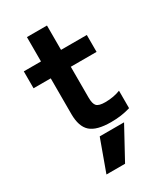

<svg xmlns="http://www.w3.org/2000/svg" viewBox="-230 -791 1011 1161"><g transform="rotate(-30 275.0 -210.0)"><path d="M288 270H158L238 50H408ZM341 10Q242 10 199.5 -27.5Q157 -65 157 -153V-402H37V-520H157V-690H297V-520H477V-402H297V-187Q297 -143 312 -127.5Q327 -112 371 -112Q401 -112 428 -117Q455 -122 477 -131V-9Q444 1 411 5.5Q378 10 341 10Z"/></g></svg>

Font: M PLUS Code Latin SemiExpanded
Style: Bold
Weight: 700
Width: 6
Designer: Coji Morishita
Foundry: UNDERFOREST DESIGN
Version: Version 1.002; ttfautohint (v1.8.3)